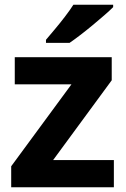

<svg xmlns="http://www.w3.org/2000/svg" viewBox="-20 -786 528 806"><path d="M458 0H27V-88L280 -432H42V-546H449V-449L203 -114H458ZM455 -756Q441 -742 418 -722Q395 -702 368.5 -680Q342 -658 316.5 -638.5Q291 -619 272 -606H173V-619Q189 -638 210.5 -663.5Q232 -689 253 -716.5Q274 -744 288 -766H455Z"/></svg>

Font: Noto Sans Cham
Style: Bold
Weight: 700
Version: Version 2.002